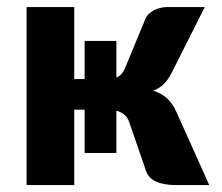

<svg xmlns="http://www.w3.org/2000/svg" viewBox="-20 -536 642 556"><path d="M586 0H491Q454 0 431 -10.5Q408 -21 401 -46.5L354 -183Q349.5 -196 339.8 -204Q330 -212 317 -215.5V-93H225V-218.5H195V0H57V-515.5H195V-307H225V-417.5H317V-311.5Q333.5 -318 341.5 -337.5L400.5 -480Q403.5 -488.5 410.5 -495.2Q417.5 -502 426.2 -506.5Q435 -511 444.8 -513.2Q454.5 -515.5 464 -515.5H573L477.5 -326Q467 -305 454.2 -292.5Q441.5 -280 423.5 -273.5Q448.5 -265.5 464.2 -250.8Q480 -236 490.5 -212.5Z"/></svg>

Font: Lato 2
Style: Regular
Weight: 800
Designer: Lukasz Dziedzic with Adam Twardoch and Botio Nikoltchev
Foundry: tyPoland Lukasz Dziedzic
Version: Version 2.015; 2015-08-06; http://www.latofonts.com/